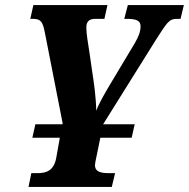

<svg xmlns="http://www.w3.org/2000/svg" viewBox="-20 -734 742 754"><path d="M432 -54H411C377 -54 353 -58 353 -86C353 -92 355 -100 358 -115L374 -193H497L509 -246H385L590 -574C636 -646 644 -660 674 -660H689L702 -714H482L468 -660H478C517 -660 532 -652 532 -631C532 -611 525 -591 509 -564L421 -417C392 -369 367 -325 358 -299C357 -353 349 -409 341 -460L332 -523C326 -563 319 -601 319 -625C319 -648 328 -660 355 -660H390L402 -714H111L99 -660H110C141 -660 148 -647 156 -607L226 -250L225 -246H119L107 -193H215L201 -115C192 -63 161 -54 127 -54H103L92 0H419Z"/></svg>

Font: Noto Serif Condensed Extra
Style: Italic
Weight: 800
Width: 3
Italic angle: -12°
Designer: Monotype Design Team
Foundry: Monotype Imaging Inc.
Version: Version 1.901